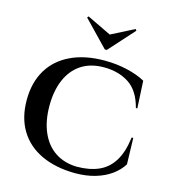

<svg xmlns="http://www.w3.org/2000/svg" viewBox="-121 -920 931 1032"><g transform="rotate(15 345.0 -403.5)"><path d="M645 -251 649 -105Q627 -70 590.5 -43.5Q554 -17 503.5 -2Q453 13 390 13Q282 12 203 -25Q124 -62 81.5 -132Q39 -202 39 -300Q39 -398 81 -468Q123 -538 202 -575.5Q281 -613 390 -613Q456 -613 516 -599Q576 -585 617 -562L625 -410H617Q593 -502 534.5 -539.5Q476 -577 396 -577Q321 -577 269.5 -543Q218 -509 191.5 -447Q165 -385 165 -302Q165 -218 192 -155.5Q219 -93 269.5 -59Q320 -25 390 -23Q462 -23 513.5 -46Q565 -69 595.5 -119.5Q626 -170 636 -251ZM512 -812 506 -820 379 -755 244 -820 238 -812 374 -671H385Z"/></g></svg>

Font: Cinzel SemiBold
Style: Regular
Weight: 600
Designer: Natanael Gama
Version: Version 2.000